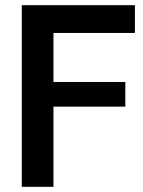

<svg xmlns="http://www.w3.org/2000/svg" viewBox="-20 -720 553 740"><path d="M186 -593V-404H463V-309H186V0H64V-700H500V-593Z"/></svg>

Font: Be Vietnam SemiBold
Style: Regular
Weight: 600
Designer: Gabriel Lam
Foundry: TypeRant
Version: Version 4.000